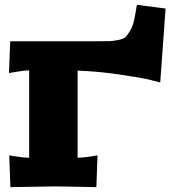

<svg xmlns="http://www.w3.org/2000/svg" viewBox="-20 -770 720 791"><path d="M17.1 -469.2 22 -600.1H379.9Q417 -600.1 432.6 -600.6Q448.2 -601.1 469.7 -605.7Q491.2 -610.4 498.8 -618.7Q506.3 -627 516.8 -644.8Q527.3 -662.6 532.5 -686.8Q537.6 -710.9 543.9 -750L662.1 -734.9L640.1 -430.2Q623.5 -435.1 594 -442.1Q564.5 -449.2 475.1 -462.6Q385.7 -476.1 299.8 -479V-120.1Q319.3 -120.1 357.9 -126L381.8 -129.9L377 1Q240.2 -2 200.2 -2L22.9 1L18.1 -129.9L42 -126Q80.6 -120.1 100.1 -120.1V-480Q77.1 -480 41 -473.1Z"/></svg>

Font: Zantroke
Style: Regular
Weight: 500
Foundry: gluk
Version: Version 0.36